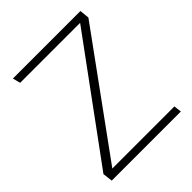

<svg xmlns="http://www.w3.org/2000/svg" viewBox="-190 -799 919 919"><g transform="rotate(-45 269.5 -340.0)"><path d="M499 -39H79L509 -631L504 -680H47L57 -641H463L30 -50L36 0H504Z"/></g></svg>

Font: Catamaran Thin Thin
Style: Regular
Weight: 250
Version: Version 2.000